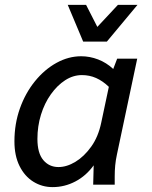

<svg xmlns="http://www.w3.org/2000/svg" viewBox="-20 -755 620 785"><path d="M39 -177Q39 -249 61.5 -312Q84 -375 123 -423Q162 -471 211 -498Q260 -525 312 -525Q347 -525 381 -512Q415 -499 443 -473L459 -515H541L458 -123Q453 -100 451 -78.5Q449 -57 449 -34V0H361L363 -79Q332 -36 288 -13Q244 10 195 10Q152 10 116.5 -12Q81 -34 60 -76Q39 -118 39 -177ZM133 -187Q133 -129 157 -100.5Q181 -72 219 -72Q253 -72 288.5 -93.5Q324 -115 353 -155.5Q382 -196 394 -254L425 -400Q400 -424 373 -436Q346 -448 315 -448Q279 -448 246.5 -427Q214 -406 188 -369.5Q162 -333 147.5 -286Q133 -239 133 -187ZM257 -735H332L378 -645L462 -735H542L417 -585H320Z"/></svg>

Font: Radio Canada
Style: Italic
Weight: 400
Italic angle: -12°
Designer: Charles Daoud, Etienne Aubert Bonn, Alexandre Saumier Demers, Jacques Le Bailly
Foundry: Radio-Canada
Version: Version 2.104;gftools[0.9.28.dev5+ged2979d]